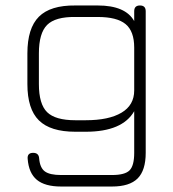

<svg xmlns="http://www.w3.org/2000/svg" viewBox="-20 -481 633 701"><path d="M255 0Q164 0 122 -41.5Q80 -83 80 -174V-286Q80 -378 122 -420Q164 -462 255 -461H337Q438 -461 470 -404V-440Q470 -461 491 -461Q512 -461 512 -440V77Q512 141 482.5 170.5Q453 200 389 200H203Q144 200 114.5 175.5Q85 151 81 99Q79 77 101 77Q122 77 123 98Q126 132 144 145Q162 158 203 158H389Q436 158 453 141Q470 124 470 77V-75Q427 0 293 0ZM255 -42H293Q377 -42 423.5 -69.5Q470 -97 470 -151V-307Q470 -367 438.5 -393Q407 -419 337 -419H255Q182 -420 152 -390Q122 -360 122 -286V-174Q122 -101 152 -71.5Q182 -42 255 -42Z"/></svg>

Font: Jura Light
Style: Regular
Weight: 300
Designer: Daniel Johnson, Alexei Vanyashin
Foundry: Daniel Johnson
Version: Version 5.103